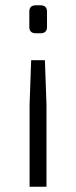

<svg xmlns="http://www.w3.org/2000/svg" viewBox="-20 -508 288 727"><path d="M116 -488H133Q158 -488 158 -464V-406Q158 -382 133 -382H116Q91 -382 91 -406V-464Q91 -488 116 -488ZM156 -112V199H92V-112L98 -280H150Z"/></svg>

Font: Exo 2.0 Light
Style: Regular
Weight: 300
Designer: Natanael Gama
Version: Version 1.001;PS 001.001;hotconv 1.0.70;makeotf.lib2.5.58329